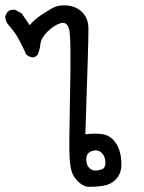

<svg xmlns="http://www.w3.org/2000/svg" viewBox="-28 -548 548 733"><path d="M304.7 165Q285.2 160.2 269 144Q252.9 127.9 246.1 107.9Q239.3 87.9 237.3 46.4Q235.4 4.9 239.7 -200.7Q244.1 -406.2 235.8 -436.5Q227.5 -466.8 203.1 -459.5Q178.7 -452.1 153.8 -427.7Q128.9 -403.3 126.5 -380.9Q124 -358.4 116.2 -339.8Q99.6 -318.4 72.3 -339.8Q59.6 -368.2 44.9 -396Q30.3 -423.8 1 -457Q-8.8 -470.7 -7.8 -487.3L1 -502.9Q11.7 -512.7 29.3 -510.7L54.7 -497.1L85 -452.1Q109.4 -477.5 127 -489.3Q144.5 -501 169.4 -515.6Q194.3 -530.3 229.5 -526.9Q264.6 -523.4 286.6 -500.5Q308.6 -477.5 309.6 -441.9Q310.5 -406.2 297.9 -35.2Q334 -40 361.3 -36.1Q388.7 -32.2 406.7 -11.7Q424.8 8.8 431.2 38.6Q437.5 68.4 434.6 93.8Q431.6 119.1 413.6 137.7Q395.5 156.2 366.2 161.1Q336.9 166 304.7 165ZM366.2 95.7Q376 87.9 374 66.4Q372.1 44.9 357.4 33.2Q342.8 21.5 322.3 28.8Q301.8 36.1 301.3 58.6Q300.8 81.1 312.5 92.8Q324.2 104.5 339.8 103Q355.5 101.6 366.2 95.7Z"/></svg>

Font: JasonHandwriting1
Style: Regular
Weight: 400
Version: Version 1.48.20